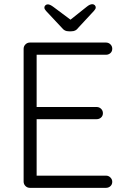

<svg xmlns="http://www.w3.org/2000/svg" viewBox="-20 -905 608 925"><path d="M124 -700H490.5Q503 -700 511.9 -691.4Q520.8 -682.8 520.8 -670.2Q520.8 -657.2 511.9 -649.2Q503 -641.2 490.5 -641.2H146.8L156.5 -658.2V-377L145.5 -389.5H445.5Q458 -389.5 466.9 -380.9Q475.8 -372.2 475.8 -359.8Q475.8 -346.8 466.9 -338.8Q458 -330.8 445.5 -330.8H147.8L156.5 -341V-52.8L151.5 -58.8H490.5Q503 -58.8 511.9 -49.9Q520.8 -41 520.8 -29.2Q520.8 -16.2 511.9 -8.1Q503 0 490.5 0H124Q111.5 0 102.6 -8.9Q93.8 -17.8 93.8 -30.2V-669.8Q93.8 -682.2 102.6 -691.1Q111.5 -700 124 -700ZM326.8 -804.8 309 -801.8 397.5 -872.2Q405.5 -878.8 412.2 -881.8Q419 -884.8 424.5 -884.8Q431.8 -884.8 436.5 -880.1Q441.2 -875.5 441.2 -869.5Q441.2 -865.5 439.4 -861.8Q437.5 -858 433 -853L356.5 -770.5Q350.2 -761.8 342.2 -758Q334.2 -754.2 323.2 -754.2H311.8Q300.8 -754.2 293.1 -758Q285.5 -761.8 278.5 -770.5L202 -852.2Q197.5 -857.2 195.6 -861Q193.8 -864.8 193.8 -868.8Q193.8 -874.8 198.6 -879.4Q203.5 -884 210.5 -884Q220.8 -884 237.5 -871.5Z"/></svg>

Font: Quicksand Variable Light
Style: Regular
Weight: 300
Designer: Andrew Paglinawan
Foundry: Andrew Paglinawan
Version: Version 3.004